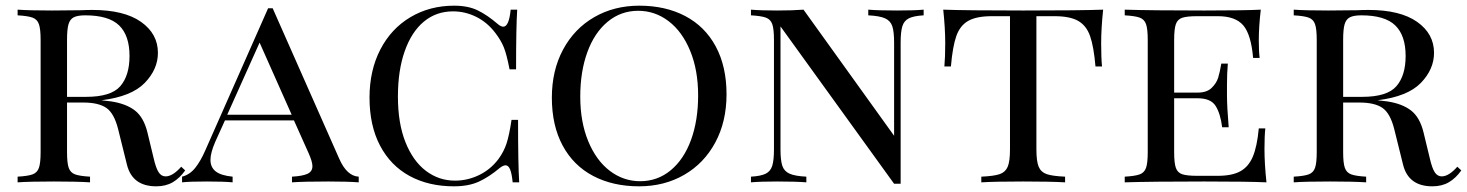

<svg xmlns="http://www.w3.org/2000/svg" viewBox="-20 -642 5165 676"><path d="M632 -42Q613 -15 588.5 -0.5Q564 14 530 14Q446 14 427 -62L396 -187Q382 -243 354.5 -262Q327 -281 273 -281H216V-106Q216 -68 222 -51Q228 -34 244.5 -28Q261 -22 297 -20V0Q251 -3 170 -3Q84 -3 42 0V-20Q78 -22 94.5 -28Q111 -34 117 -51Q123 -68 123 -106V-502Q123 -540 117 -557Q111 -574 94.5 -580Q78 -586 42 -588V-608Q84 -605 164 -605L266 -606Q283 -607 305 -607Q417 -607 476.5 -565Q536 -523 536 -456Q536 -398 489.5 -350Q443 -302 337 -289Q357 -287 371 -285Q424 -277 455 -253Q486 -229 499 -176L521 -85Q529 -50 538.5 -35.5Q548 -21 563 -21Q588 -21 618 -55ZM216 -502V-301H283Q371 -301 403.5 -338.5Q436 -376 436 -445Q436 -517 399.5 -552.5Q363 -588 280 -588Q253 -588 239.5 -581Q226 -574 221 -556Q216 -538 216 -502Z M1243 -20V0Q1203 -3 1136 -3Q1050 -3 1008 0V-20Q1045 -22 1062.5 -30Q1080 -38 1080 -57Q1080 -73 1066 -104L1015 -218H772L738 -143Q721 -104 721 -79Q721 -53 739.5 -38.5Q758 -24 799 -20V0Q769 -3 708 -3Q647 -3 621 0V-20Q648 -27 667 -50.5Q686 -74 703 -113L924 -613H940L1174 -84Q1201 -22 1243 -20ZM1007 -238 894 -492 780 -238Z M1733 -557Q1744 -548 1752 -548Q1772 -548 1778 -608H1801Q1797 -548 1797 -398H1774Q1764 -450 1754 -475Q1744 -500 1724 -526Q1696 -563 1657 -582.5Q1618 -602 1575 -602Q1516 -602 1472.5 -566Q1429 -530 1405 -462Q1381 -394 1381 -302Q1381 -208 1407.5 -141.5Q1434 -75 1479.5 -40.5Q1525 -6 1582 -6Q1626 -6 1666.5 -25.5Q1707 -45 1735 -82Q1754 -108 1763.5 -137Q1773 -166 1781 -220H1804Q1804 -63 1808 0H1785Q1782 -31 1776 -45.5Q1770 -60 1760 -60Q1752 -60 1740 -51Q1702 -19 1666 -2.5Q1630 14 1578 14Q1489 14 1422 -22.5Q1355 -59 1318 -129.5Q1281 -200 1281 -298Q1281 -394 1319 -467.5Q1357 -541 1425 -581.5Q1493 -622 1579 -622Q1628 -622 1662 -605.5Q1696 -589 1733 -557Z M2538 -310Q2538 -214 2498.5 -140.5Q2459 -67 2389 -26.5Q2319 14 2230 14Q2138 14 2068.5 -22.5Q1999 -59 1961 -129.5Q1923 -200 1923 -298Q1923 -394 1962.5 -467.5Q2002 -541 2072 -581.5Q2142 -622 2231 -622Q2323 -622 2392.5 -585.5Q2462 -549 2500 -478.5Q2538 -408 2538 -310ZM2023 -302Q2023 -213 2051 -145Q2079 -77 2127 -40.5Q2175 -4 2234 -4Q2295 -4 2341.5 -42.5Q2388 -81 2413 -149.5Q2438 -218 2438 -306Q2438 -395 2410 -463Q2382 -531 2334 -567.5Q2286 -604 2227 -604Q2166 -604 2119.5 -565.5Q2073 -527 2048 -458.5Q2023 -390 2023 -302Z M3232 -588Q3197 -586 3180 -577.5Q3163 -569 3157 -549.5Q3151 -530 3151 -492V5H3128L2728 -549V-116Q2728 -77 2734.5 -58Q2741 -39 2760 -30.5Q2779 -22 2819 -20V0Q2783 -3 2717 -3Q2657 -3 2624 0V-20Q2659 -22 2676 -30.5Q2693 -39 2699 -58.5Q2705 -78 2705 -116V-502Q2705 -540 2699 -557Q2693 -574 2676.5 -580Q2660 -586 2624 -588V-608Q2657 -605 2717 -605Q2771 -605 2809 -608L3128 -164V-492Q3128 -531 3121.5 -550Q3115 -569 3096 -577.5Q3077 -586 3037 -588V-608Q3073 -605 3139 -605Q3199 -605 3232 -608Z M3857 -490Q3857 -438 3860 -408H3837Q3831 -478 3818 -515Q3805 -552 3776 -568.5Q3747 -585 3693 -585H3629V-116Q3629 -74 3637 -55Q3645 -36 3665 -29Q3685 -22 3730 -20V0Q3678 -3 3583 -3Q3483 -3 3435 0V-20Q3480 -22 3500 -29Q3520 -36 3528 -55Q3536 -74 3536 -116V-585H3472Q3418 -585 3389 -568.5Q3360 -552 3347 -515Q3334 -478 3328 -408H3305Q3308 -440 3308 -490Q3308 -542 3301 -608Q3384 -605 3583 -605Q3781 -605 3864 -608Q3857 -542 3857 -490Z M4439 0Q4374 -3 4220 -3Q4035 -3 3940 0V-20Q3976 -22 3992.5 -28Q4009 -34 4015 -51Q4021 -68 4021 -106V-502Q4021 -540 4015 -557Q4009 -574 3992.5 -580Q3976 -586 3940 -588V-608Q4035 -605 4220 -605Q4360 -605 4419 -608Q4412 -548 4412 -500Q4412 -461 4415 -438H4392Q4385 -520 4357.5 -552.5Q4330 -585 4268 -585H4195Q4159 -585 4142.5 -579.5Q4126 -574 4120 -557Q4114 -540 4114 -502V-316H4197Q4229 -316 4246 -332.5Q4263 -349 4269 -368.5Q4275 -388 4280 -418H4303Q4300 -384 4300 -344V-306Q4300 -267 4306 -194H4283Q4277 -242 4260 -269Q4243 -296 4197 -296H4114V-106Q4114 -68 4120 -51Q4126 -34 4142.5 -28.5Q4159 -23 4195 -23H4268Q4318 -23 4347 -39Q4376 -55 4391 -90.5Q4406 -126 4412 -190H4435Q4432 -163 4432 -118Q4432 -66 4439 0Z M5125 -42Q5106 -15 5081.5 -0.5Q5057 14 5023 14Q4939 14 4920 -62L4889 -187Q4875 -243 4847.5 -262Q4820 -281 4766 -281H4709V-106Q4709 -68 4715 -51Q4721 -34 4737.5 -28Q4754 -22 4790 -20V0Q4744 -3 4663 -3Q4577 -3 4535 0V-20Q4571 -22 4587.5 -28Q4604 -34 4610 -51Q4616 -68 4616 -106V-502Q4616 -540 4610 -557Q4604 -574 4587.5 -580Q4571 -586 4535 -588V-608Q4577 -605 4657 -605L4759 -606Q4776 -607 4798 -607Q4910 -607 4969.5 -565Q5029 -523 5029 -456Q5029 -398 4982.5 -350Q4936 -302 4830 -289Q4850 -287 4864 -285Q4917 -277 4948 -253Q4979 -229 4992 -176L5014 -85Q5022 -50 5031.5 -35.5Q5041 -21 5056 -21Q5081 -21 5111 -55ZM4709 -502V-301H4776Q4864 -301 4896.5 -338.5Q4929 -376 4929 -445Q4929 -517 4892.5 -552.5Q4856 -588 4773 -588Q4746 -588 4732.5 -581Q4719 -574 4714 -556Q4709 -538 4709 -502Z"/></svg>

Font: Playfair Display SC
Style: Regular
Weight: 400
Designer: Claus Eggers Sørensen
Foundry: Claus Eggers Sørensen
Version: Version 1.200; ttfautohint (v1.6)